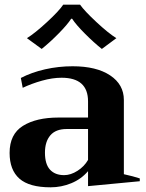

<svg xmlns="http://www.w3.org/2000/svg" viewBox="-20 -790 625 820"><path d="M95 -627Q129 -648 180.5 -695.5Q232 -743 250 -770H322Q340 -744 391.5 -696Q443 -648 477 -627L415 -581Q382 -607 343.5 -645.5Q305 -684 288 -710H284Q268 -685 230 -646.5Q192 -608 158 -581ZM21 -137Q21 -217 78 -252.5Q135 -288 230 -288H356V-357Q356 -458 243 -458Q204 -458 159.5 -445.5Q115 -433 77 -415L69 -457Q115 -481 172.5 -494Q230 -507 290 -507Q392 -507 450.5 -468Q509 -429 509 -363V-46Q550 -37 577 -28V-16L356 5V-59Q327 -25 284.5 -7.5Q242 10 196 10Q105 10 63 -27Q21 -64 21 -137ZM356 -107V-239H265Q218 -239 195 -212Q172 -185 172 -138Q172 -89 193.5 -65.5Q215 -42 254 -42Q282 -42 311 -60.5Q340 -79 356 -107Z"/></svg>

Font: Trirong
Style: Bold
Weight: 700
Designer: Katatrad Team
Foundry: CadsonDemak
Version: Version 1.001